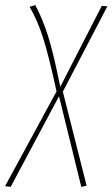

<svg xmlns="http://www.w3.org/2000/svg" viewBox="-86 -544 444 758"><path d="M337.9 -519 162.1 -182.1 255.9 189 234.9 193.8 147 -164.1 -43.9 193.8 -65.9 190.9 137.2 -183.1Q106.4 -325.2 83.7 -395.8Q61 -466.3 30.8 -517.1L53.2 -523.9Q81.5 -471.7 103.3 -403.3Q125 -335 151.9 -201.2L315.9 -521Z"/></svg>

Font: Fira Sans Compressed Thin
Style: Italic
Weight: 100
Width: 3
Italic angle: -8°
Designer: Carrois Corporate & Edenspiekermann AG
Foundry: Carrois Corporate GbR & Edenspiekermann AG
Version: Version 4.203;PS 004.203;hotconv 1.0.88;makeotf.lib2.5.64775